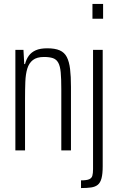

<svg xmlns="http://www.w3.org/2000/svg" viewBox="-20 -763 599 974"><path d="M58 0V-510H99L103 -438H107Q113 -462 126 -480Q139 -498 161.5 -508Q184 -518 220 -518Q259 -518 283 -507.5Q307 -497 319 -473.5Q331 -450 335.5 -413Q340 -376 340 -323V0H291V-310Q291 -364 288 -396Q285 -428 275.5 -445Q266 -462 248.5 -468Q231 -474 203 -474Q167 -474 147 -458.5Q127 -443 118.5 -415Q110 -387 108.5 -348Q107 -309 107 -263V0ZM449 -668V-743H503V-668ZM391 191V152Q419 152 432 146.5Q445 141 448.5 128.5Q452 116 452 95V-510H501V81Q501 119 495 141.5Q489 164 476 174.5Q463 185 442 188Q421 191 391 191Z"/></svg>

Font: Saira ExtraCondensed Light
Style: Regular
Weight: 300
Width: 2
Designer: Hector Gatti with collaboration of the Omnibus-Type team
Foundry: Omnibus-Type
Version: Version 1.101